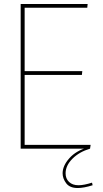

<svg xmlns="http://www.w3.org/2000/svg" viewBox="-20 -748 520 966"><path d="M84 -728H421L419 -709H104V-390H394L392 -371H104V-19H436L433 0H84ZM371 198Q331 198 313 174Q295 150 295 124Q295 86 329 48Q363 10 421 -6L433 0Q379 16 344.5 50.5Q310 85 310 124Q310 151 327.5 167.5Q345 184 375 184Q389 184 406.5 180.5Q424 177 443 171L446 184Q424 191 405 194.5Q386 198 371 198Z"/></svg>

Font: Murecho Thin
Style: Regular
Weight: 100
Designer: Neil Summerour
Foundry: Positype
Version: Version 1.010